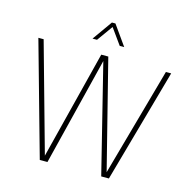

<svg xmlns="http://www.w3.org/2000/svg" viewBox="-128 -1037 1134 1159"><g transform="rotate(15 439.0 -457.0)"><path d="M223 0 24 -710H57L246 -33L417 -710H461L632 -33L821 -710H854L655 0H607L439 -676L271 0ZM341 -790 429 -914H451L539 -790H511L440 -889L369 -790Z"/></g></svg>

Font: Geist Thin
Style: Regular
Weight: 400
Designer: Basement.studio, Andrés Briganti, Mateo Zaragoza
Foundry: Basement.studio, Vercel, Andrés Briganti, Guido Ferreyra, Mateo Zaragoza
Version: Version 1.401